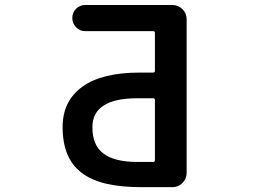

<svg xmlns="http://www.w3.org/2000/svg" viewBox="-20 -775 1040 774"><path d="M551.8 -20.5Q468.8 -20.5 409.2 -34.2Q347.7 -48.8 309.6 -78.1Q232.4 -135.7 232.4 -262.7Q232.4 -368.2 312.5 -425.8Q391.6 -482.4 543 -482.4H597.7Q604.5 -482.4 604.5 -489.3V-641.6Q604.5 -649.4 597.7 -649.4H324.2Q301.8 -649.4 286.6 -665Q271.5 -680.7 271.5 -702.6Q271.5 -724.6 286.6 -739.7Q301.8 -754.9 324.2 -754.9H674.8Q698.2 -754.9 715.3 -738.3Q732.4 -721.7 732.4 -697.3V-78.1Q732.4 -53.7 715.3 -37.1Q698.2 -20.5 674.8 -20.5ZM533.2 -378.9Q441.4 -378.9 396.5 -348.6Q352.5 -320.3 352.5 -261.7Q352.5 -190.4 395.5 -157.2Q439.5 -122.1 535.2 -122.1H597.7Q604.5 -122.1 604.5 -129.9V-372.1Q604.5 -378.9 597.7 -378.9Z"/></svg>

Font: Rounded Mgen+ 1m medium
Style: Regular
Weight: 500
Designer: [Source Han Sans]
Ryoko NISHIZUKA  (kana & ideographs); Paul D. Hunt (Latin, Greek & Cyrillic); Wenlong ZHANG  (bopomofo
Version: Version 1.059.20150602